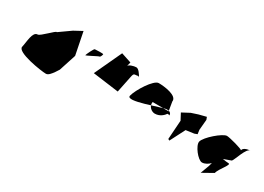

<svg xmlns="http://www.w3.org/2000/svg" viewBox="-14 -1252 2455 1786"><g transform="rotate(30 1213.0 -359.0)"><path d="M100 -246C84 -180 366 -138 416 -138C442 -138 464 -170 480 -190C490 -205 500 -221 510 -236L569 -418L521 -658L434 -611L311 -524C302 -536 196 -416 168 -416C114 -416 114 -304 100 -246Z M648 -472C646 -462 758 -526 768 -526C778 -526 786 -550 788 -560C790 -570 707 -563 697 -563C687 -563 650 -482 648 -472Z M800 -366 1078 -329 1115 -510C1120 -530 1121 -546 1145 -546C1170 -546 1168 -556 1183 -543C1169 -567 1142 -611 1116 -611C1088 -611 1038 -595 1034 -577L1045 -622L936 -658Z M1196 -353C1213 -423 1316 -588 1370 -588C1427 -588 1576 -572 1564 -502L1580 -406L1408 -407C1399 -357 1444 -323 1478 -323C1540 -323 1574 -369 1582 -381L1608 -380C1596 -350 1629 -414 1557 -414C1513 -414 1177 -278 1196 -353Z M1684 -454 1720 -386 1706 -182 1722 -174 1804 -334 1891 -346 1920 -357 1914 -401 1924 -513 1914 -540 1835 -520 1765 -497Z M1967 -305C1956 -259 2042 -149 2086 -149C2118 -149 2151 -171 2169 -191L2159 -154L2124 -60L2238 -124C2252 -179 2339 -267 2303 -267C2261 -267 2228 -286 2209 -264L2319 -304C2338 -324 2378 -470 2422 -470C2446 -470 2355 -474 2345 -432L2344 -428C2343 -440 2195 -480 2165 -480C2121 -480 1980 -359 1967 -305Z"/></g></svg>

Font: Interstorm
Style: Obl
Weight: 400
Version: Version 0.7